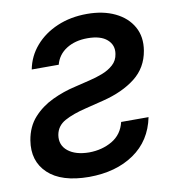

<svg xmlns="http://www.w3.org/2000/svg" viewBox="-83 -809 796 893"><g transform="rotate(-10 314.5 -362.5)"><path d="M217.3 -527.3H89.8Q101.6 -588.9 142.6 -636.2Q183.6 -683.6 246.6 -710.4Q309.6 -737.3 387.2 -737.3Q463.4 -737.3 519.3 -710.4Q575.2 -683.6 602.3 -635.3Q629.4 -586.9 618.7 -522.9Q605.5 -444.3 545.7 -397.5Q485.8 -350.6 392.1 -327.1L306.2 -305.7Q244.6 -291 205.3 -269.5Q166 -248 158.7 -205.6Q151.4 -158.7 186.8 -130.1Q222.2 -101.6 286.6 -101.1Q348.1 -101.6 395.8 -129.6Q443.4 -157.7 457 -214.8H586.4Q564.5 -106.4 479.2 -47.9Q394 10.7 266.6 11.2Q136.2 10.7 73.5 -48.6Q10.7 -107.9 26.4 -204.1Q37.1 -267.6 74.7 -309.1Q112.3 -350.6 165.3 -375.7Q218.3 -400.9 275.4 -413.6L345.7 -430.7Q377 -438 407.5 -449.7Q438 -461.4 459.7 -481Q481.4 -500.5 485.8 -530.8Q492.7 -571.8 462.4 -598.6Q432.1 -625.5 370.1 -625.5Q311.5 -625.5 270.5 -599.6Q229.5 -573.7 217.3 -527.3Z"/></g></svg>

Font: Inter Display Semi Bold
Style: Italic
Weight: 600
Italic angle: -9.39999°
Designer: Rasmus Andersson
Foundry: rsms
Version: Version 4.000;git-4fc901f